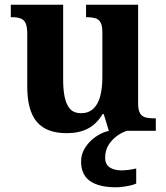

<svg xmlns="http://www.w3.org/2000/svg" viewBox="-20 -556 707 816"><path d="M263.7 10Q177.2 10 136.5 -38.2Q95.8 -86.5 95.8 -187.7V-412.1Q95.8 -441.5 89.2 -456.6Q82.7 -471.7 68.2 -477.3Q53.8 -483 29.5 -483H25.9V-536H248.4V-215.9Q248.4 -173.5 255.3 -141.7Q262.2 -109.8 278.5 -92.3Q294.8 -74.9 323.8 -74.9Q356.2 -74.9 376.4 -93.6Q396.6 -112.4 405.8 -146.6Q415 -180.8 415 -227V-419.1Q415 -448.2 406.6 -461.7Q398.2 -475.3 383.5 -479.1Q368.8 -483 349.3 -483H345.7V-536H567V-116Q567 -87.5 575.6 -73.9Q584.2 -60.3 599.5 -56.7Q614.8 -53 633.9 -53H642.2V0H442.6L420.9 -71.1H415.9Q390.1 -27.9 352.6 -9Q315 10 263.7 10ZM473.7 240Q401 240 362.8 213.5Q324.6 187 324.6 130Q324.6 99 341.6 72Q358.6 45 385.6 26Q412.6 7 442.6 0H519.9Q498.9 6 477.4 21.5Q455.9 37 441.4 60Q426.9 83 426.9 115Q426.9 142.8 446.4 155.5Q465.9 168.1 495.9 168.1Q509.9 168.1 525.4 166.1Q540.9 164.1 558.9 160.1V224Q548.9 229 532.8 232.5Q516.8 236 500.8 238Q484.7 240 473.7 240Z"/></svg>

Font: Noto Serif Gurmukhi
Style: Regular
Weight: 400
Designer: Vaibhav Singh and the Monotype Design Team
Foundry: Monotype Imaging Inc.
Version: Version 2.003